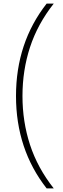

<svg xmlns="http://www.w3.org/2000/svg" viewBox="-20 -828 353 1068"><path d="M69 -294Q69 -590.5 239.5 -808H279Q189 -694 147 -565.5Q105 -437 105 -294Q105 -151 147 -22.5Q189 106 279 220H239.5Q69 2.5 69 -294Z"/></svg>

Font: Encode Sans Thin
Style: Regular
Weight: 250
Designer: Multiple Designers
Foundry: Impallari Type
Version: Version 2.000